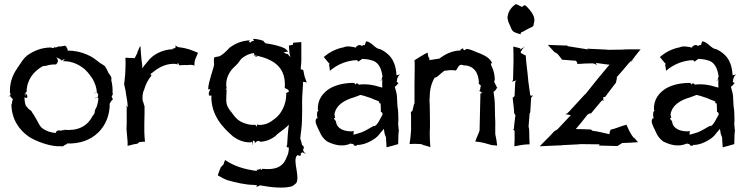

<svg xmlns="http://www.w3.org/2000/svg" viewBox="-20 -671 3477 894"><path d="M17 -222C17 -222 17 -223 18 -223H17ZM18 -223C19 -224 21 -224 22 -224C23 -225 25 -226 27 -226V-225C26 -224 24 -223 22 -223ZM26 -244C27 -237 29 -233 29 -229H28C28 -229 27 -228 27 -226H28L27 -225C27 -223 30 -219 35 -214C36 -214 38 -213 38 -213C37 -213 37 -210 39 -210C39 -209 39 -209 40 -209L39 -208C33 -188 37 -181 35 -185C35 -186 34 -188 33 -189C33 -116 69 -66 115 -34C152 -11 205 7 246 10C253 9 263 10 263 10C263 10 269 10 272 9H274C279 6 283 3 287 1C289 0 291 2 291 1C292 0 292 -2 292 -3C412 2 492 -80 491 -190C491 -190 491 -189 492 -190C502 -213 511 -200 500 -221C499 -223 505 -227 505 -233V-239H504C505 -259 503 -279 498 -298C501 -310 498 -314 485 -332C480 -343 475 -353 469 -362C462 -369 453 -373 445 -378C429 -391 411 -406 387 -416C358 -429 326 -436 294 -435C295 -436 295 -440 295 -442C295 -444 292 -443 289 -453V-454H288C285.9 -456.1 281.9 -458.1 280 -460V-459C281 -458 282 -457 283 -457C277 -458 265 -455 259 -454H258C258 -455 257 -455 256 -455C255 -457 247 -451 242 -451C242 -451 241 -451 241 -452L240 -451C241 -451 241 -450 242 -449C242 -448 239 -448 237 -451V-456C237 -455 237 -454 236 -453C236 -454 235 -454 235 -455V-452C231 -447 223 -446 221 -448C221 -449 220 -450 220 -450C172 -450 137 -434 107 -413C91 -401 82 -385 68 -365C45 -332 26 -300 26 -244ZM33 -214H35C34 -214 33 -215 33 -215ZM94 -218C96 -217 101 -216 103 -215C109 -214 109 -229 101 -234C99 -235 98 -236 97 -237C98 -239 100 -241 104 -243C104 -300 138 -339 176 -361C175 -362 183 -364 196 -365C210 -370 225 -371 240 -371H241C244 -376 252 -379 249 -392C247 -396 245 -402 242 -406C244 -403 249 -401 253 -399C263 -396 266 -389 266 -389C266 -389 270 -391 271 -392C287 -400 280 -391 273 -387V-386C304 -387 335 -377 359 -360C384 -344 396 -325 411 -304C422 -284 430 -263 431 -241L430 -240L431 -239C438 -236 440 -222 432 -217C435 -216 438 -216 438 -215C438 -200 434 -185 429 -171C420 -159 422 -150 420 -144C417 -138 413 -132 408 -127V-125C383 -81 339 -60 275 -67C275 -67 279 -65 282 -64C280 -64 276 -64 274 -65C272.6 -65 265 -65.3 265 -61C259 -67 240 -64 240 -52C218 -53 198 -60 181 -71C163 -83 162 -96 137 -137C133 -142 129 -148 126 -154C121 -160 111 -162 107 -172C105 -174 103 -176 101 -177C96 -190 94 -204 94 -218ZM96 -236C97 -234 98 -232 98 -230L99 -228V-226H98C96 -227 94 -232 96 -236ZM249 23C253 21 257 18 263 15C257 18 252 21 249 23ZM263 15C267 13 270 11 274 9C276 9 278 8 281 7ZM286 -458 288 -456C288 -457 287 -458 287 -459ZM288 -456 290 -454C291 -453 291 -453 289 -454C289 -455 288 -455 288 -456ZM422 -211C423 -211 423 -212 424 -213C423 -212 422 -212 422 -211ZM422 -237C423 -237 427 -239 430 -240C429 -240 427 -239 425 -239C417 -239 418 -235 422 -237ZM424 -213C425 -214 426 -216 426 -218C426 -218 428.4 -217.7 431 -217C430 -216 426 -215 424 -213Z M558 -278C559 -272 563 -260 564 -252L573 -195C574 -187 574 -179 575 -172C573 -174 569 -177 569 -180H568C568 -178 569 -175 570 -173V-95C570 -88 569 -77 569 -71V-70C569 -63 571 -54 571 -47L573 -24C574 -14 575 -2 574 7L575 8C588 5 604 0 620 -2L628 -9C636 -10 647 -12 655 -11V-12C654 -25 652 -43 652 -57V-99C652 -112 653 -127 653 -140V-179C652 -178 651 -181 651 -181L647 -196V-197L645 -198C642 -216 643 -237 651 -253C658 -279 671 -302 685 -319C686 -318 688 -318 689 -318C689 -318 687 -317 685 -319L686 -320H685V-319C685 -319 684 -320 684 -321C683 -323 682 -325 680 -326C686 -330 693 -335 700 -341C726 -361 762 -378 802 -373C803 -372 805 -369 806 -368C806 -370 805 -372 806 -374C808 -382 814 -371 814 -367H815C833 -368 845 -369 854 -368C860 -369 865 -369 870 -369C874 -369 880 -368 885 -365V-366C885 -378 886 -388 890 -397L902 -425C871 -438 852 -447 808 -452C806 -454 804 -455 802 -456C800 -456 798 -458 797 -460L796 -459C797 -458 798 -454 798 -452C797 -447 790 -445 786 -445C785 -445 784 -446 784 -446L783 -445C784 -445 785 -444 785 -444V-442C734 -440 690 -416 667 -384C658 -374 649 -363 643 -352C643 -358 642 -364 642 -370L639 -392C637 -413 635 -436 634 -457C628 -451 625 -438 620 -429V-425C615 -417 611 -407 607 -400C601 -400 593 -402 585 -401C578 -401 570 -403 565 -402H564C565 -386 565 -366 564 -349L563 -326C562 -311 559 -292 558 -279ZM785 -441C783 -439 778 -440 785 -441Z M949 -255C951 -255 953 -256 954 -256C956 -256 958 -255 959 -254C959 -253 958 -252 958 -252C955 -245 948 -236 955 -226V-225C958 -226 962 -226 964 -226C965 -226 966 -223 965 -221H964C964 -133 1017 -77 1066 -35C1089 -19 1112 -8 1147 -8C1148 -8 1150 -10 1151 -11C1153 -11 1156 1 1156 4L1157 3C1157 1 1156 -2 1156 -5C1156 -17 1163 -19 1165 -13C1167 -10 1167 -5 1167 -3C1168 -5 1170 -9 1172 -10C1182 -18 1185 -15 1193 -11H1194C1221 -13 1242 -22 1262 -37C1278 -55 1309 -71 1325 -91C1323 -76 1321 -59 1320 -44L1317 4C1316 6 1316 7 1315 8C1312 17 1325 15 1325 16C1325 32 1322 48 1315 60C1298 110 1257 121 1201 115C1202 116 1198 123 1194 118C1193 117 1192 114 1193 113H1192C1192 122 1175 114 1175 125C1113.5 116.2 1071.5 103 1028 74C1025 80 1023 87 1021 94L1008 108C1003 120 998 133 994 145L995 146C1012 156 1027 164 1042 169C1076 178 1122 190 1164 190V191C1165 190 1172 191 1174 191C1177 191 1177 195 1174 198C1173 198 1172 199 1173 199C1172 199 1172 200 1172 200C1173 200 1175 199 1177 198C1188 195 1190 191 1191 192C1249 203 1305 207 1341 196C1348 192 1354 186 1360 181C1376 147 1345 86 1360 56C1365 59 1358 48 1371 53C1371 53 1373 54 1374 54C1375 55 1381 54 1381 50C1381 49 1381 46 1380 44C1381 44 1382 43 1383 42C1387 39 1384 37 1389 39C1394 40 1400 44 1403 46H1404C1401 43 1396 38 1393 33C1387 22 1402 18 1390 7L1388 5L1386 4C1387 4 1386 2 1386 2L1381 -18C1380 -20 1379 -23 1378 -25C1380 -51 1386 -81 1386 -109L1387 -158C1387 -176 1386 -196 1387 -215L1391 -283V-290C1393 -290 1396 -289 1397 -289C1400 -289 1405 -288 1407 -287L1408 -288C1405 -297 1401 -306 1398 -316L1392 -345C1390 -346 1382 -349 1380 -348C1382 -365 1384 -390 1383 -409V-475H1382C1369 -474 1357 -473 1345 -472L1344 -463C1338 -461 1332 -460 1325 -459L1328 -423C1329 -417 1331 -411 1332 -405C1328 -410 1323 -415 1319 -420C1305.4 -420 1307.3 -428 1297 -427C1304 -428 1316 -430 1322 -431C1317 -436 1312 -441 1307 -445C1284 -457 1249 -465 1218 -469C1215 -469 1210 -476 1206 -481C1191 -486 1175 -490 1158 -490H1157C1158 -489 1158 -488 1159 -488C1161 -485 1161 -483 1164 -481H1161C1157 -480 1148 -479 1147 -472C1145 -473 1142 -475 1140 -476H1138L1139 -477C1140 -479 1143 -481 1144 -483H1143C1106 -482 1075 -468 1049 -449C1032 -430 1011 -411 998 -408C991 -407 983 -406 977 -403V-402C975 -393 976 -381 977 -371C973 -345 951 -294 949 -255ZM951 -224C952 -224 953 -225 954 -225H951ZM1032 -253C1028 -253 1035 -264 1039 -260V-261C1038 -261 1036 -262 1034 -264C1030 -303 1044 -337 1078 -366C1092 -378 1096 -391 1108 -401C1124 -413 1142 -422 1162 -424C1162 -422 1164 -418 1165 -415C1165 -414 1166 -414 1166 -413C1192 -409 1219 -401 1241 -389C1295 -361 1310 -314 1306 -262L1305 -261H1307C1322 -252 1322 -254 1322 -253C1323 -251 1325 -246 1326 -244C1319 -244 1308 -233 1312 -233H1313C1313 -182 1288 -138 1258 -117C1238 -101 1218 -89 1185 -89C1184 -90 1180 -92 1178 -92L1175 -83V-82H1174C1172 -84 1170 -89 1169 -90C1155 -89 1139 -90 1126 -95C1099 -102 1082 -115 1064 -140C1061 -144 1059 -147 1056 -151V-148C1052 -155 1047 -162 1043 -169C1028 -193 1035 -219 1035 -251C1035 -252 1036 -254 1037 -255H1036C1035 -254 1033 -253 1032 -253ZM1051 -158C1051 -157 1052 -156 1053 -156C1052 -157 1052 -158 1051 -159ZM1053 -156C1055 -155 1057 -156 1056 -154V-151C1055 -153 1054 -154 1053 -156ZM1158 -414C1161 -414 1163 -413 1166 -413C1166 -412 1167 -412 1167 -411ZM1167 -411C1173 -402 1179 -407 1179 -407C1175 -408 1171 -410 1167 -411ZM1171 200H1172ZM1200 114C1200 115 1201 114 1201 115V114Z M1455 -121C1444 -108 1450 -95 1468 -58C1476 -38 1487 -25 1502 -13C1531 2 1572 16 1614 -3C1615 -1 1621 0 1623 -1H1625V0C1629 13 1646 7 1642 3L1643 4C1675 4 1706 -12 1727 -27C1745 -40 1751 -54 1758 -60C1763 -65 1766 -69 1767 -72C1768 -65 1770 -55 1771 -48L1777 -32C1778 -17 1779 0 1780 15C1798 11 1815 5 1834 0L1835 -39C1835 -46 1836 -56 1837 -62V-63C1836 -69 1835 -78 1835 -85L1834 -87C1834 -94 1834 -104 1835 -111L1834 -148C1834 -160 1830 -175 1830 -188L1828 -227C1826 -241 1821 -256 1818 -268C1824 -268 1832.6 -281.6 1836 -285C1835 -285 1831 -286 1830 -288H1829C1828 -289 1827 -289 1826 -289C1827 -289 1828 -292 1828 -293C1829 -296 1827 -301 1834 -315C1836 -319 1840 -322 1842 -324V-325C1839 -323 1834 -321 1830 -321C1828 -321 1827 -322 1826 -321C1824 -364 1811 -396 1788 -417C1777 -427 1761 -438 1750 -442C1726 -444 1713 -474 1685 -479C1682 -474 1676 -450 1678 -458C1680 -464 1670 -462 1666 -457H1664C1661 -462 1647 -465 1637 -451H1636C1636 -451 1636 -449 1637 -449C1621 -454 1595 -458 1581 -451C1541 -443 1513 -427 1488 -406V-405C1495 -396 1504 -386 1512 -376C1513 -375 1514 -375 1515 -375C1515 -374 1514 -374 1514 -373L1512 -369C1515 -359 1515 -349 1516 -342V-341C1547 -369 1594 -390 1643 -391C1644 -390 1644 -389 1645 -388C1648 -379 1657 -392 1666 -396L1665 -397C1681 -396 1695 -395 1707 -391C1741 -385 1756 -354 1761 -315V-313C1757 -308 1758 -304 1758 -301C1759 -302 1759 -301 1760 -302C1759 -290 1760 -276 1760 -264C1762 -259 1711 -285 1652 -277C1649 -275 1647 -287 1638 -281C1637 -279 1636 -277 1635 -276V-278C1634 -282 1629 -285 1627 -285C1586 -285 1548 -277 1519 -261C1484 -241 1457 -207 1460 -158C1461 -157 1462 -157 1464 -156C1453 -153 1456 -130 1458 -123C1458 -122 1459 -120 1459 -119C1458 -120 1456 -120 1455 -121ZM1534 -121 1535 -120C1536 -121 1542 -123 1542 -123C1537.8 -122.2 1539.7 -135.3 1537 -138C1545 -185 1588 -206 1629 -218C1639 -221 1649 -226 1658 -229C1674 -226 1692 -219 1708 -214C1729 -203 1747 -202 1747 -194C1746 -194 1744 -193 1744 -192C1749 -190 1752 -189 1752 -189C1753 -182 1753 -177 1753 -171C1753 -164 1754 -159 1753 -152C1753 -151 1754 -150 1755 -150C1770 -141 1756 -131 1743 -104C1740 -100 1737 -95 1734 -91C1731 -89 1728 -86 1724 -83C1724 -84 1722 -85 1721 -85C1706 -78 1687 -64 1664 -55C1651 -51 1637 -46 1625 -44C1626 -46 1627 -50 1626 -53C1626 -55 1627 -58 1629 -59L1628 -60C1584 -56 1549 -72 1545 -102C1545 -110 1536 -113 1534 -121ZM1640 -283C1642 -285 1643 -287 1644 -288V-289C1643 -288 1642 -285 1640 -283ZM1747 -296C1748 -296 1750 -296 1751 -297C1750 -297 1748 -297 1747 -296ZM1751 -297C1753 -298 1756 -300 1758 -301C1758 -299 1757 -297 1755 -297Z M1887 -1 1888 0C1904 -2 1925 -1 1941 0L1953 5C1963 7 1975 11 1983 14H1984C1982 -6 1981 -29 1981 -50L1982 -81V-109L1981 -182L1980 -193C1980 -194 1981 -196 1981 -196L1980 -197C1980 -205 1980 -214 1981 -222C1981 -258 1991 -289 2005 -311V-310C2007 -310 2011 -311 2013 -312C2034 -328 2049 -346 2057 -342C2070 -345 2084 -345 2102 -343L2103 -342C2104 -345 2107 -349 2109 -352C2115 -361 2119 -377 2143 -365C2144 -365 2143 -366 2142 -367C2187 -364 2208 -333 2210 -285H2209V-284C2208 -284 2208 -285 2208 -284C2211.2 -279.1 2214.9 -274.6 2220 -272C2219 -271 2218 -268 2217 -266L2216 -255C2215 -253 2213 -248 2212 -248V-247C2217 -247 2222 -239 2227 -237C2224 -237 2220 -237 2217 -236L2213 -63C2207 -45 2198 -28 2193 -12C2204 -11 2219 -9 2232 -6L2271 5C2279 5 2287 6 2294 7H2295C2294 -3 2292 -12 2291 -22C2290 -31 2286 -42 2286 -50V-75C2287 -92 2286 -114 2285 -131L2284 -185C2284 -204 2280 -227 2278 -244C2280 -244 2285 -249 2287 -251L2293 -260C2293 -261 2295 -262 2296 -262V-263C2295 -263 2293 -264 2293 -265C2292 -266 2292 -268 2291 -269V-272C2291 -272 2290 -274 2289 -274C2278 -293 2281 -298 2283 -296C2284 -295 2283 -295 2284 -295C2284 -314 2281 -333 2275 -349C2267 -366 2266 -370 2265 -376H2272C2262 -400 2239 -412 2215 -422C2191 -430 2172 -443 2151 -443L2148 -440C2141 -433 2134 -442 2137 -446C2137 -447 2138 -447 2138 -447C2137 -447 2137 -447 2136 -446C2124 -442 2122 -437 2125 -436C2082 -436 2047 -414 2025 -398C2010 -395 1993 -394 1979 -391C1980 -394 1980 -398 1978 -403L1975 -404C1974 -411 1972 -419 1971 -426C1965 -422 1958 -421 1952 -416C1938 -408 1924 -400 1911 -391H1910C1911 -382 1911 -371 1911 -362L1910 -280V-187H1909V-189H1908V-187L1900 -154C1899 -153 1894 -150 1893 -150C1894 -141 1894 -127 1894 -117V-64C1893 -43 1890 -19 1887 -1ZM1971 -426V-428L1972 -427ZM2151 -443C2151 -443 2152 -444 2153 -444V-445ZM2203 -289 2206 -286C2205 -287 2204 -288 2204 -289ZM2206 -286 2208 -284V-283C2208 -283 2207 -284 2206 -286Z M2343 -585 2344 -584C2344 -578 2346 -573 2348 -567C2360 -544 2360 -527 2378 -520C2386 -517 2395 -513 2404 -512H2405C2404 -513 2405 -517 2405 -519C2418 -524 2433 -534 2443 -539C2452 -542 2459 -546 2464 -551C2464 -561 2470 -571 2468 -582C2466 -602 2451 -622 2431 -642C2419 -652 2419 -642 2410 -639C2399 -643 2381 -657 2378 -649C2365 -641 2345 -618 2344 -594H2343ZM2364 -289C2366 -291 2372 -294 2376 -294C2379 -295 2383 -296 2386 -297C2383 -295 2380 -292 2379 -289L2376 -224C2374 -221 2369 -216 2367 -217V-216C2369 -196 2373 -169 2374 -147L2375 -142C2376 -141 2378 -136 2380 -136C2378 -116 2374 -93 2373 -72C2372 -70 2370 -67 2367 -67L2368 -66C2369 -67 2370 -67 2372 -66H2374C2374 -65 2374 -64 2375 -63L2376 -59C2377 -36 2376 -12 2375 10H2376C2397 6 2420 1 2446 1C2445 -20 2444 -44 2444 -65L2443 -74C2443 -75 2442 -79 2441 -80C2442 -100 2445 -122 2446 -143L2448 -146V-147L2449 -148V-149L2453 -215C2454 -219 2460 -224 2462 -225V-226C2459 -225 2452 -225 2449 -227L2440 -292C2437 -333 2430 -374 2428 -413C2421 -414 2414 -421 2405 -424V-428C2405 -428 2406 -432 2405 -432C2407 -432 2410 -438 2411 -439V-440C2415 -444 2419 -451 2423 -453L2422 -454C2418 -448 2408 -446 2403 -440C2403 -442 2403 -445 2402 -446C2391 -449 2381 -452 2371 -454H2370C2371 -432 2371 -408 2371 -386L2369 -301C2368 -297 2366 -291 2364 -289Z M2494 9 2495 10C2522 9 2553 7 2583 6H2594L2596 5L2675 1L2679 0H2682L2766 1C2768 1 2770 1 2771 0C2770 1 2770 3 2771 4V9C2772 8 2774 7 2776 7H2780C2804 8 2832 8 2856 9C2856 8 2860 5 2861 5L2877 -5C2902 -6 2927 -7 2951 -9C2944 -17 2938 -23 2933 -30V-26C2932 -27 2932 -28 2931 -29L2922 -41C2912 -56 2903 -76 2897 -90H2896C2874 -85 2850 -73 2823 -67V-66C2820 -61 2817 -50 2818 -46C2795 -51 2766 -59 2739 -62L2731 -68C2708 -69 2684 -70 2661 -70C2679 -91 2696 -112 2713 -134C2714 -134 2714 -136 2714 -137C2715 -137 2717 -137 2717 -138L2723 -141C2724 -141 2727 -143 2727 -144C2727 -143 2731 -143 2732 -143L2783 -204C2785 -204 2789 -203 2791 -201V-202C2790 -203 2789 -207 2789 -210V-213C2789 -214 2789 -217 2788 -218C2789 -217 2792 -218 2793 -219C2794 -219 2797 -220 2798 -220C2814 -241 2831 -265 2848 -286L2852 -305C2852 -306 2853 -311 2852 -311H2851C2869 -331 2890 -355 2907 -376L2916 -385C2916 -386 2917 -388 2918 -389C2919 -389 2920 -388 2921 -388C2935 -406 2947 -423 2963 -441C2940 -442 2914 -441 2891 -441L2880 -440C2857 -440 2831 -439 2809 -439L2806 -440L2719 -444C2717 -444 2715 -445 2714 -446V-445C2715 -444 2717 -443 2718 -442V-440C2717 -440 2717 -441 2717 -441L2623 -456C2623 -457 2620 -459 2620 -460H2619C2619 -459 2615 -459 2615 -459H2612C2585 -460 2558 -461 2532 -462V-461C2540 -451 2551 -441 2560 -430L2576 -420C2583 -411 2592 -401 2598 -392V-393C2618 -392 2641 -389 2662 -388C2664 -385 2670 -377 2668 -373H2669C2691 -375 2719 -376 2742 -376L2743 -375C2748 -375 2756 -371 2758 -368L2759 -369C2757 -371 2756 -374 2755 -378C2776 -376 2797 -371 2818 -370C2801 -350 2781 -326 2763 -304L2707 -234C2707 -234 2706 -234 2706 -233L2705 -232H2704L2703 -231L2634 -156V-155L2633 -154H2632L2624 -146C2622 -143 2616 -140 2613 -140V-139C2621 -139 2632 -135 2638 -135C2618 -114 2597 -92 2576 -69L2561 -60C2540 -36 2515 -13 2494 9ZM2917 -383C2918 -385 2920 -386 2921 -388H2922C2923 -389 2925 -389 2927 -389C2924 -387 2920 -385 2917 -383ZM2927 -389H2929L2928 -390C2928 -390 2928 -389 2927 -389Z M3020 -121C3009 -108 3015 -95 3033 -58C3041 -38 3052 -25 3067 -13C3096 2 3137 16 3179 -3C3180 -1 3186 0 3188 -1H3190V0C3194 13 3211 7 3207 3L3208 4C3240 4 3271 -12 3292 -27C3310 -40 3316 -54 3323 -60C3328 -65 3331 -69 3332 -72C3333 -65 3335 -55 3336 -48L3342 -32C3343 -17 3344 0 3345 15C3363 11 3380 5 3399 0L3400 -39C3400 -46 3401 -56 3402 -62V-63C3401 -69 3400 -78 3400 -85L3399 -87C3399 -94 3399 -104 3400 -111L3399 -148C3399 -160 3395 -175 3395 -188L3393 -227C3391 -241 3386 -256 3383 -268C3389 -268 3397.6 -281.6 3401 -285C3400 -285 3396 -286 3395 -288H3394C3393 -289 3392 -289 3391 -289C3392 -289 3393 -292 3393 -293C3394 -296 3392 -301 3399 -315C3401 -319 3405 -322 3407 -324V-325C3404 -323 3399 -321 3395 -321C3393 -321 3392 -322 3391 -321C3389 -364 3376 -396 3353 -417C3342 -427 3326 -438 3315 -442C3291 -444 3278 -474 3250 -479C3247 -474 3241 -450 3243 -458C3245 -464 3235 -462 3231 -457H3229C3226 -462 3212 -465 3202 -451H3201C3201 -451 3201 -449 3202 -449C3186 -454 3160 -458 3146 -451C3106 -443 3078 -427 3053 -406V-405C3060 -396 3069 -386 3077 -376C3078 -375 3079 -375 3080 -375C3080 -374 3079 -374 3079 -373L3077 -369C3080 -359 3080 -349 3081 -342V-341C3112 -369 3159 -390 3208 -391C3209 -390 3209 -389 3210 -388C3213 -379 3222 -392 3231 -396L3230 -397C3246 -396 3260 -395 3272 -391C3306 -385 3321 -354 3326 -315V-313C3322 -308 3323 -304 3323 -301C3324 -302 3324 -301 3325 -302C3324 -290 3325 -276 3325 -264C3327 -259 3276 -285 3217 -277C3214 -275 3212 -287 3203 -281C3202 -279 3201 -277 3200 -276V-278C3199 -282 3194 -285 3192 -285C3151 -285 3113 -277 3084 -261C3049 -241 3022 -207 3025 -158C3026 -157 3027 -157 3029 -156C3018 -153 3021 -130 3023 -123C3023 -122 3024 -120 3024 -119C3023 -120 3021 -120 3020 -121ZM3099 -121 3100 -120C3101 -121 3107 -123 3107 -123C3102.8 -122.2 3104.7 -135.3 3102 -138C3110 -185 3153 -206 3194 -218C3204 -221 3214 -226 3223 -229C3239 -226 3257 -219 3273 -214C3294 -203 3312 -202 3312 -194C3311 -194 3309 -193 3309 -192C3314 -190 3317 -189 3317 -189C3318 -182 3318 -177 3318 -171C3318 -164 3319 -159 3318 -152C3318 -151 3319 -150 3320 -150C3335 -141 3321 -131 3308 -104C3305 -100 3302 -95 3299 -91C3296 -89 3293 -86 3289 -83C3289 -84 3287 -85 3286 -85C3271 -78 3252 -64 3229 -55C3216 -51 3202 -46 3190 -44C3191 -46 3192 -50 3191 -53C3191 -55 3192 -58 3194 -59L3193 -60C3149 -56 3114 -72 3110 -102C3110 -110 3101 -113 3099 -121ZM3205 -283C3207 -285 3208 -287 3209 -288V-289C3208 -288 3207 -285 3205 -283ZM3312 -296C3313 -296 3315 -296 3316 -297C3315 -297 3313 -297 3312 -296ZM3316 -297C3318 -298 3321 -300 3323 -301C3323 -299 3322 -297 3320 -297Z"/></svg>

Font: Charger Mayhem
Style: Regular
Weight: 400
Designer: Jasper
Foundry: Cannot Into Space Fonts
Version: Version 0.98